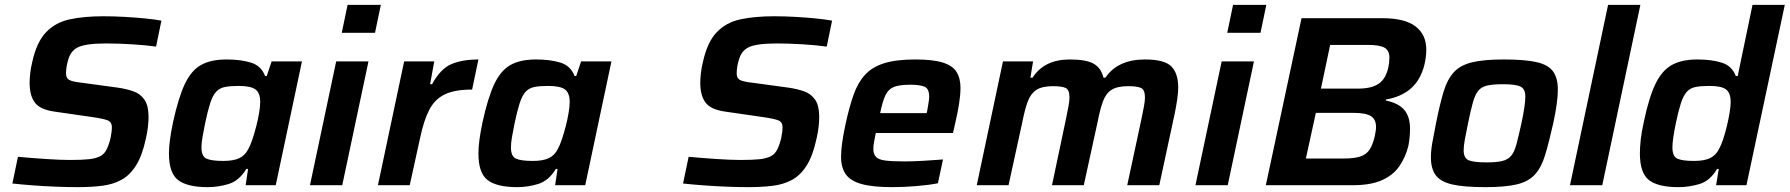

<svg xmlns="http://www.w3.org/2000/svg" viewBox="-20 -763 7373 791"><path d="M300 8Q257 8 208.5 6Q160 4 113.5 0.5Q67 -3 31 -7L54 -117Q108 -112 168 -108Q228 -104 267 -104Q317 -104 346 -107Q375 -110 394 -120Q411 -129 421 -151Q431 -173 436 -197.5Q441 -222 441 -238Q441 -260 424 -267Q407 -274 358 -281L206 -303Q146 -311 124 -340Q102 -369 102 -421Q102 -439 104.5 -461.5Q107 -484 113 -508Q131 -590 170 -630.5Q209 -671 268 -683.5Q327 -696 406 -696Q449 -696 493.5 -693.5Q538 -691 578 -687Q618 -683 645 -678L623 -571Q581 -577 523.5 -580.5Q466 -584 417 -584Q328 -584 297 -566Q272 -552 262 -520Q252 -488 252 -460Q252 -440 266.5 -433Q281 -426 318 -422L465 -402Q500 -397 529 -387Q558 -377 575 -352.5Q592 -328 592 -280Q592 -263 589.5 -240.5Q587 -218 581 -192Q566 -122 540.5 -81.5Q515 -41 480 -22Q445 -3 400 2.5Q355 8 300 8Z M836 8Q752 8 714 -21Q676 -50 676 -131Q676 -180 693 -260Q715 -361 741.5 -417Q768 -473 808.5 -495.5Q849 -518 913 -518Q972 -518 1014 -505Q1056 -492 1072 -450H1079L1099 -510H1224L1116 0H992L1002 -67H995Q965 -18 922 -5Q879 8 836 8ZM900 -100Q942 -100 966 -111.5Q990 -123 1003 -149Q1011 -163 1019.5 -188Q1028 -213 1035.5 -242Q1043 -271 1047.5 -298Q1052 -325 1052 -343Q1052 -380 1032.5 -394.5Q1013 -409 963 -409Q928 -409 906 -404.5Q884 -400 870 -384.5Q856 -369 846 -338Q836 -307 825 -255Q818 -221 814 -197Q810 -173 810 -156Q810 -119 830.5 -109.5Q851 -100 900 -100Z M1388 -628 1412 -743H1549L1525 -628ZM1257 0 1365 -510H1498L1390 0Z M1537 0 1645 -510H1769L1752 -416H1760Q1794 -479 1839 -498.5Q1884 -518 1951 -518L1925 -394Q1853 -394 1812 -374Q1771 -354 1748.5 -310.5Q1726 -267 1711 -196L1668 0Z M2111 8Q2027 8 1989 -21Q1951 -50 1951 -131Q1951 -180 1968 -260Q1990 -361 2016.5 -417Q2043 -473 2083.5 -495.5Q2124 -518 2188 -518Q2247 -518 2289 -505Q2331 -492 2347 -450H2354L2374 -510H2499L2391 0H2267L2277 -67H2270Q2240 -18 2197 -5Q2154 8 2111 8ZM2175 -100Q2217 -100 2241 -111.5Q2265 -123 2278 -149Q2286 -163 2294.5 -188Q2303 -213 2310.5 -242Q2318 -271 2322.5 -298Q2327 -325 2327 -343Q2327 -380 2307.5 -394.5Q2288 -409 2238 -409Q2203 -409 2181 -404.5Q2159 -400 2145 -384.5Q2131 -369 2121 -338Q2111 -307 2100 -255Q2093 -221 2089 -197Q2085 -173 2085 -156Q2085 -119 2105.5 -109.5Q2126 -100 2175 -100Z M3063 8Q3020 8 2971.5 6Q2923 4 2876.5 0.5Q2830 -3 2794 -7L2817 -117Q2871 -112 2931 -108Q2991 -104 3030 -104Q3080 -104 3109 -107Q3138 -110 3157 -120Q3174 -129 3184 -151Q3194 -173 3199 -197.5Q3204 -222 3204 -238Q3204 -260 3187 -267Q3170 -274 3121 -281L2969 -303Q2909 -311 2887 -340Q2865 -369 2865 -421Q2865 -439 2867.5 -461.5Q2870 -484 2876 -508Q2894 -590 2933 -630.5Q2972 -671 3031 -683.5Q3090 -696 3169 -696Q3212 -696 3256.5 -693.5Q3301 -691 3341 -687Q3381 -683 3408 -678L3386 -571Q3344 -577 3286.5 -580.5Q3229 -584 3180 -584Q3091 -584 3060 -566Q3035 -552 3025 -520Q3015 -488 3015 -460Q3015 -440 3029.5 -433Q3044 -426 3081 -422L3228 -402Q3263 -397 3292 -387Q3321 -377 3338 -352.5Q3355 -328 3355 -280Q3355 -263 3352.5 -240.5Q3350 -218 3344 -192Q3329 -122 3303.5 -81.5Q3278 -41 3243 -22Q3208 -3 3163 2.5Q3118 8 3063 8Z M3657 8Q3575 8 3529 -5Q3483 -18 3464 -45.5Q3445 -73 3445 -117Q3445 -144 3450 -178.5Q3455 -213 3464 -254Q3479 -323 3496.5 -372.5Q3514 -422 3543.5 -454.5Q3573 -487 3622.5 -502.5Q3672 -518 3751 -518Q3823 -518 3863.5 -505.5Q3904 -493 3920.5 -467Q3937 -441 3937 -401Q3937 -372 3931 -334.5Q3925 -297 3915 -254L3906 -215H3588Q3584 -195 3581 -178.5Q3578 -162 3578 -150Q3578 -128 3589 -116.5Q3600 -105 3628 -101.5Q3656 -98 3707 -98Q3739 -98 3783.5 -100.5Q3828 -103 3865 -106L3844 -8Q3809 -1 3756.5 3.5Q3704 8 3657 8ZM3606 -297H3798L3800 -307Q3803 -326 3805.5 -340Q3808 -354 3808 -365Q3808 -397 3789.5 -405.5Q3771 -414 3730 -414Q3686 -414 3663 -405Q3640 -396 3628 -371Q3616 -346 3606 -297Z M4004 0 4112 -510H4236L4225 -443H4234Q4282 -518 4387 -518Q4456 -518 4486.5 -500Q4517 -482 4526 -443H4534Q4585 -518 4697 -518Q4777 -518 4805.5 -489.5Q4834 -461 4834 -402Q4834 -382 4830 -354.5Q4826 -327 4820 -297L4756 0H4624L4683 -275Q4689 -303 4693 -325.5Q4697 -348 4697 -361Q4697 -393 4681 -400.5Q4665 -408 4628 -408Q4583 -408 4559.5 -393Q4536 -378 4524 -345.5Q4512 -313 4502 -261L4445 0H4314L4372 -275Q4378 -303 4382 -325.5Q4386 -348 4386 -361Q4386 -393 4370.5 -400.5Q4355 -408 4318 -408Q4273 -408 4249.5 -392.5Q4226 -377 4214 -344.5Q4202 -312 4192 -261L4135 0Z M5036 -628 5060 -743H5197L5173 -628ZM4905 0 5013 -510H5146L5038 0Z M5195 0 5342 -688H5676Q5768 -688 5812 -654Q5856 -620 5856 -559Q5856 -528 5848 -495Q5832 -433 5792.5 -398.5Q5753 -364 5690 -353L5689 -349Q5742 -338 5765.5 -310Q5789 -282 5789 -233Q5789 -197 5782 -161Q5770 -114 5744.5 -77.5Q5719 -41 5673 -20.5Q5627 0 5554 0ZM5422 -398H5576Q5631 -398 5660.5 -418.5Q5690 -439 5700 -487Q5704 -505 5704 -526Q5704 -555 5684 -566.5Q5664 -578 5614 -578H5460ZM5360 -110H5517Q5560 -110 5585 -118.5Q5610 -127 5623 -147.5Q5636 -168 5644 -203Q5646 -214 5647.5 -223Q5649 -232 5649 -240Q5649 -271 5628 -284.5Q5607 -298 5557 -298H5401Z M6099 8Q6012 8 5963.5 -3Q5915 -14 5895 -41Q5875 -68 5875 -115Q5875 -142 5881 -176Q5887 -210 5896 -255Q5912 -335 5927.5 -386Q5943 -437 5970 -466Q5997 -495 6045.5 -506.5Q6094 -518 6175 -518Q6262 -518 6310.5 -507Q6359 -496 6378.5 -468.5Q6398 -441 6398 -394Q6398 -342 6379 -255Q6361 -175 6345.5 -124Q6330 -73 6303.5 -44Q6277 -15 6229.5 -3.5Q6182 8 6099 8ZM6104 -94Q6144 -94 6168 -99.5Q6192 -105 6205.5 -121Q6219 -137 6227.5 -169Q6236 -201 6248 -255Q6256 -293 6260 -320Q6264 -347 6264 -365Q6264 -397 6244 -406.5Q6224 -416 6171 -416Q6130 -416 6106.5 -410.5Q6083 -405 6070 -389Q6057 -373 6048 -341Q6039 -309 6028 -255Q6020 -216 6015 -189Q6010 -162 6010 -144Q6010 -112 6030 -103Q6050 -94 6104 -94Z M6448 0 6605 -743H6738L6581 0Z M6895 8Q6811 8 6773.5 -21Q6736 -50 6736 -131Q6736 -156 6739.5 -188Q6743 -220 6752 -260Q6773 -361 6800 -417Q6827 -473 6868 -495.5Q6909 -518 6972 -518Q7031 -518 7073 -505Q7115 -492 7131 -450H7139L7200 -743H7333L7175 0H7050L7061 -67H7054Q7025 -18 6982 -5Q6939 8 6895 8ZM6959 -100Q7001 -100 7025 -111.5Q7049 -123 7062 -149Q7070 -163 7078.5 -188Q7087 -213 7094 -242Q7101 -271 7105.5 -298Q7110 -325 7110 -343Q7110 -380 7091 -394.5Q7072 -409 7023 -409Q6987 -409 6965 -404.5Q6943 -400 6929 -384.5Q6915 -369 6905 -338Q6895 -307 6884 -255Q6870 -187 6870 -156Q6870 -119 6890 -109.5Q6910 -100 6959 -100Z"/></svg>

Font: Saira SemiBold
Style: Italic
Weight: 600
Italic angle: -12°
Designer: Hector Gatti with collaboration of the Omnibus-Type team
Foundry: Omnibus-Type
Version: Version 1.100; ttfautohint (v1.8.3)